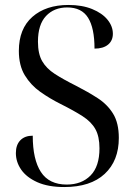

<svg xmlns="http://www.w3.org/2000/svg" viewBox="-20 -744 544 774"><path d="M239 10Q174 10 130.5 -9.5Q87 -29 65.5 -60Q44 -91 44 -127Q44 -160 62 -178.5Q80 -197 112 -197Q112 -101 145 -50.5Q178 0 249 0Q309 0 345 -36.5Q381 -73 381 -146Q381 -194 364.5 -223.5Q348 -253 313 -275.5Q278 -298 224 -325Q180 -347 142 -374Q104 -401 80 -440.5Q56 -480 56 -539Q56 -628 110.5 -676Q165 -724 256 -724Q311 -724 351.5 -707.5Q392 -691 413.5 -664.5Q435 -638 435 -608Q435 -580 415.5 -564Q396 -548 361 -548Q361 -631 335 -672.5Q309 -714 251 -714Q198 -714 165.5 -679.5Q133 -645 133 -576Q133 -527 150 -497.5Q167 -468 201 -446Q235 -424 287 -398Q334 -374 373.5 -348.5Q413 -323 436 -285.5Q459 -248 459 -188Q459 -96 402 -43Q345 10 239 10Z"/></svg>

Font: Noto Serif Display SemiCondensed
Style: Regular
Weight: 400
Width: 4
Designer: Monotype Design Team
Foundry: Monotype Imaging Inc.
Version: Version 2.009